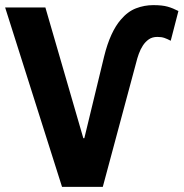

<svg xmlns="http://www.w3.org/2000/svg" viewBox="-58 -729 716 749"><path d="M608 -570Q595 -577 583.5 -581Q572 -585 556 -585Q536 -585 522.5 -575.5Q509 -566 499.5 -551.5Q490 -537 483.5 -519Q477 -501 473 -484L343 0H184L-38 -700H119L267 -190H271L348 -508Q360 -557 376.5 -593Q393 -629 413 -652Q440 -684 472.5 -696.5Q505 -709 540 -709Q575 -709 596 -703Q617 -697 638 -686Z"/></svg>

Font: PT Mono
Style: Bold
Weight: 700
Monospace: yes
Designer: A.Korolkova, I.Chaeva
Foundry: ParaType Ltd
Version: Version 1.000 OFL